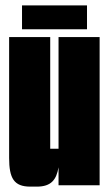

<svg xmlns="http://www.w3.org/2000/svg" viewBox="-20 -690 406 715"><path d="M304 -581V-670H62V-581ZM117 5C171 5 190 -21 198 -67V0H351V-552H198V-136H167V-552H14V-102C14 -26 32 5 93 5Z"/></svg>

Font: Queering Heavy
Style: Bold
Weight: 900
Designer: Adam Naccarato
Foundry: adamnac
Version: Version 2.000;hotconv 1.0.109;makeotfexe 2.5.65596